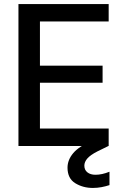

<svg xmlns="http://www.w3.org/2000/svg" viewBox="-20 -720 611 947"><path d="M71 0V-700H516V-614H177V-396H486V-312H177V-86H516V0ZM438 207Q389 207 351 183.5Q313 160 313 107Q313 69 341 35.5Q369 2 441 -30L490 -52L515 0L460 27Q425 45 410.5 62Q396 79 396 97Q396 118 411 130Q426 142 451 142Q483 142 520 127V193Q502 199 481 203Q460 207 438 207Z"/></svg>

Font: Firefly Display Medium
Style: Regular
Weight: 500
Designer: Colophon Foundry, Jonny Pinhorn
Foundry: Colophon Foundry
Version: Version 1.200; ttfautohint (v1.8.3)